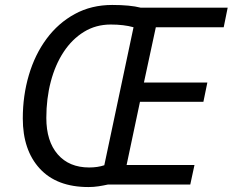

<svg xmlns="http://www.w3.org/2000/svg" viewBox="-20 -745 939 775"><path d="M337 10Q209 10 140.5 -64.5Q72 -139 72 -267Q72 -359 96.5 -442Q121 -525 168 -588.5Q215 -652 282 -688.5Q349 -725 433 -725Q505 -725 548 -714H899L883 -635H609L561 -412H817L801 -334H545L491 -79H765L748 0H415Q397 4 377.5 7Q358 10 337 10ZM340 -69Q374 -69 401 -78L519 -635Q480 -646 427 -646Q367 -646 319 -616.5Q271 -587 237 -535.5Q203 -484 185 -415.5Q167 -347 167 -269Q167 -175 213 -122Q259 -69 340 -69Z"/></svg>

Font: Noto IKEA Latin
Style: Italic
Weight: 400
Italic angle: -12°
Designer: Monotype Design Team
Foundry: Monotype Imaging Inc.
Version: Version 1.0